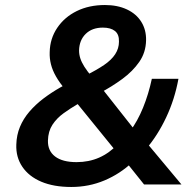

<svg xmlns="http://www.w3.org/2000/svg" viewBox="-20 -735 770 765"><path d="M264 10Q194 10 144.5 -11Q95 -32 69 -70.5Q43 -109 45 -159Q46 -197 59.5 -229.5Q73 -262 97 -290Q121 -318 152.5 -342Q184 -366 221 -387L260 -408L238 -381Q217 -406 203 -430.5Q189 -455 183 -479Q177 -503 178 -527Q179 -581 208 -624Q237 -667 286 -691Q335 -715 398 -715Q448 -715 485.5 -697.5Q523 -680 543 -648Q563 -616 562 -574Q561 -526 535 -488.5Q509 -451 467.5 -420.5Q426 -390 377 -364L378 -393L520 -213L498 -212Q528 -252 550 -306Q572 -360 585 -421H691Q676 -339 642 -267Q608 -195 561 -140V-170L703 0H554L482 -90L508 -89Q458 -42 396 -16Q334 10 264 10ZM285 -89Q334 -89 375 -107Q416 -125 451 -162L444 -130L271 -343L321 -338L289 -320Q260 -303 233 -283.5Q206 -264 189 -238Q172 -212 171 -175Q170 -134 199.5 -111.5Q229 -89 285 -89ZM390 -625Q347 -625 321.5 -600Q296 -575 295 -534Q295 -518 300 -502.5Q305 -487 316 -469.5Q327 -452 346 -429L321 -434Q365 -456 394.5 -476Q424 -496 439 -519Q454 -542 454 -569Q455 -598 438 -611.5Q421 -625 390 -625Z"/></svg>

Font: Nunito Sans 11pt
Style: Bold Italic
Weight: 700
Italic angle: -9°
Version: Version 3.101;gftools[0.9.27]